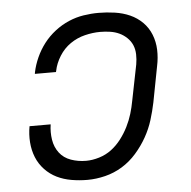

<svg xmlns="http://www.w3.org/2000/svg" viewBox="-45 -587 640 643"><g transform="rotate(-5 275.0 -265.0)"><path d="M224 12Q197 12 170.5 7.5Q144 3 121.5 -8Q99 -19 81.5 -37.5Q64 -56 54.5 -79.5Q45 -103 43 -130Q41 -157 46 -184H117Q113 -158 117 -132.5Q121 -107 135.5 -88Q150 -69 174 -60.5Q198 -52 225 -52Q246 -52 269 -59Q292 -66 310.5 -80Q329 -94 343.5 -113Q358 -132 368.5 -153Q379 -174 385.5 -195.5Q392 -217 396 -239L420 -359Q423 -376 422.5 -393Q422 -410 416 -424Q410 -438 398.5 -449Q387 -460 373 -466.5Q359 -473 342.5 -475.5Q326 -478 309 -478Q284 -478 257.5 -471.5Q231 -465 208.5 -449.5Q186 -434 171 -410Q156 -386 151 -361L150 -357H79L80 -363Q85 -387 96 -411.5Q107 -436 123.5 -457.5Q140 -479 162 -496Q184 -513 208.5 -523.5Q233 -534 258.5 -538Q284 -542 309 -542Q336 -542 363.5 -538Q391 -534 414.5 -523.5Q438 -513 456 -495Q474 -477 483.5 -453Q493 -429 494 -402Q495 -375 489 -347L466 -227Q460 -198 451 -169Q442 -140 426.5 -112.5Q411 -85 389.5 -60.5Q368 -36 341 -19.5Q314 -3 283.5 4.5Q253 12 224 12Z"/></g></svg>

Font: Lode
Style: Italic
Weight: 400
Italic angle: -11°
Monospace: yes
Designer: Belleve Invis
Foundry: Belleve Invis
Version: Version 29.2.0; ttfautohint (v1.8.3)